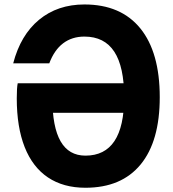

<svg xmlns="http://www.w3.org/2000/svg" viewBox="-20 -839 790 877"><path d="M167.2 -323.8 219.2 -390.5Q219.2 -258.9 256.8 -193.5Q294.4 -128.1 370.3 -128.1Q458.6 -128.1 502.8 -194.7Q547.1 -261.3 547.1 -395Q547.1 -534 502 -602.9Q456.9 -671.9 365.6 -671.9Q309.1 -671.9 268.5 -641.3Q227.9 -610.6 205.1 -549.7H40.3Q73.9 -679 158.5 -748.8Q243.1 -818.6 365.6 -818.6Q532.2 -818.6 621 -709.3Q709.7 -600 709.7 -395Q709.7 -193.9 622.3 -87.7Q534.9 18.6 370.3 18.6Q269.4 18.6 199.1 -28.5Q128.9 -75.6 92.7 -167.1Q56.6 -258.5 56.6 -389.8Q56.6 -438 60.9 -458.7H606.1V-323.8Z"/></svg>

Font: Martian Mono sWd Rg
Style: Regular
Weight: 400
Width: 6
Monospace: yes
Designer: Roman Shamin
Foundry: Evil Martians
Version: Version 1.000